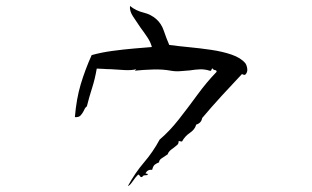

<svg xmlns="http://www.w3.org/2000/svg" viewBox="-20 -604 1040 641"><path d="M799 -393Q804 -386 805.5 -374Q807 -362 798 -354Q791 -354 788 -357Q754 -321 720.5 -284.5Q687 -248 655 -210Q652 -193 635 -188Q631 -172 614 -160.5Q597 -149 588 -132Q586 -131 583 -132Q579 -134 576 -132Q577 -125 571.5 -120Q566 -115 559 -110Q553 -106 547.5 -101Q542 -96 540 -89Q530 -82 520.5 -76Q511 -70 511 -62Q503 -59 497 -54.5Q491 -50 488 -37Q473 -39 466 -26Q466 -24 470 -24Q474 -24 473 -21Q473 -19 467 -19Q463 -19 459.5 -18Q456 -17 455 -13Q450 -12 447 -16Q445 -21 441 -21Q432 -12 422.5 2Q413 16 407 17Q431 -27 461 -62Q491 -97 513 -138Q546 -166 577 -205.5Q608 -245 639 -287.5Q670 -330 703 -364Q704 -369 698 -370Q691 -371 691 -375Q687 -376 686 -371Q684 -366 680 -368Q664 -373 648 -372.5Q632 -372 614 -369Q599 -368 583 -366.5Q567 -365 550 -368Q524 -373 491 -372Q458 -371 430 -368L435 -373Q421 -369 397.5 -370Q374 -371 349 -373Q337 -373 325.5 -374Q314 -375 303 -375Q297 -340 287.5 -310.5Q278 -281 270 -249Q266 -246 263.5 -242Q261 -238 259 -233Q255 -225 249 -218.5Q243 -212 230 -213Q235 -274 249.5 -322.5Q264 -371 286 -420Q318 -429 355 -434Q392 -439 427 -442Q462 -445 487 -447Q483 -463 472 -479.5Q461 -496 449 -512Q435 -532 423.5 -550Q412 -568 414 -584Q434 -568 459 -562Q484 -556 502 -540Q519 -525 527 -501Q535 -477 545 -454Q574 -450 611 -446.5Q648 -443 685.5 -437.5Q723 -432 753.5 -421.5Q784 -411 799 -393Z"/></svg>

Font: Yuji Boku
Style: Regular
Weight: 400
Designer: Kataoka Yuji
Foundry: Kinuta Font Factory
Version: Version 3.002